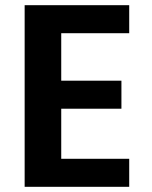

<svg xmlns="http://www.w3.org/2000/svg" viewBox="-20 -720 587 740"><path d="M75 -700V0H478V-108H216V-301H448V-409H216V-592H478V-700Z"/></svg>

Font: Matrixport Bold
Style: Regular
Weight: 600
Designer: Ninad Kale (Devanagari), Jonny Pinhorn (Latin)
Foundry: Indian Type Foundry
Version: Version 2.000;PS 1.0;hotconv 1.0.79;makeotf.lib2.5.61930; tt